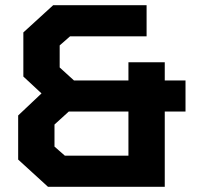

<svg xmlns="http://www.w3.org/2000/svg" viewBox="-20 -720 760 740"><path d="M475 -290H245L190 -240V-155L230 -120H475ZM695 -410V-290H615V0H165L50 -105V-275L140 -360L70 -425V-595L185 -700H545V-580H250L210 -545V-460L265 -410H475V-480H615V-410Z"/></svg>

Font: Squares Bold
Style: Regular
Weight: 400
Designer: Typetype
Foundry: Typetype
Version: Version 001.000